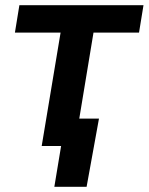

<svg xmlns="http://www.w3.org/2000/svg" viewBox="-20 -559 569 735"><path d="M139.6 0 211.9 -434.1H37.1L54.2 -539.1H529.3L512.2 -434.1H337.9L266.1 0ZM188 156.2 213.9 0H173.8L190.9 -105H358.9L311.5 156.2Z"/></svg>

Font: Inter 18pt SemiBold
Style: Italic
Weight: 600
Italic angle: -9.3988°
Designer: Rasmus Andersson
Foundry: rsms
Version: Version 4.001;git-66647c0bb